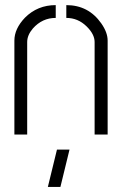

<svg xmlns="http://www.w3.org/2000/svg" viewBox="-20 -534 484 762"><path d="M169.9 208 206.1 59.6H255.9L219.7 208ZM37.1 0V-373Q37.1 -419.9 79.1 -463.9Q128.9 -513.7 201.2 -513.7V-462.9Q147.5 -462.9 110.4 -420.9Q87.9 -394.5 87.9 -367.2V0ZM243.2 -462.9V-513.7Q331.1 -513.7 381.8 -441.4Q407.2 -405.3 407.2 -373V0H355.5V-367.2Q355.5 -398.4 323.2 -429.7Q289.1 -462.9 243.2 -462.9Z"/></svg>

Font: Post No Bills Colombo
Style: Regular
Weight: 400
Designer: Kosala Senevirathne, Siva Puranthara, Lasantha Premarathna, Tharique Azeez
Foundry: Mooniak
Version: Version 1.220 ; ttfautohint (v1.6)